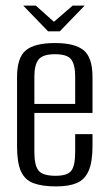

<svg xmlns="http://www.w3.org/2000/svg" viewBox="-20 -658 387 687"><path d="M181 9Q131 9 100 -2.5Q69 -14 55 -45Q41 -76 41 -135V-382Q41 -452 72.5 -478Q104 -504 177 -504Q248 -504 279.5 -478Q311 -452 311 -382V-254H103V-114Q103 -66 118 -47.5Q133 -29 179 -29Q221 -29 235 -47Q249 -65 249 -114V-178H311V-136Q311 -78 297 -46.5Q283 -15 254.5 -3Q226 9 181 9ZM103 -286H249V-384Q249 -426 235 -445Q221 -464 177 -464Q133 -464 118 -445Q103 -426 103 -384ZM152 -546 63 -638H108L173 -580L240 -638H283L194 -546Z"/></svg>

Font: Alumni Sans
Style: Regular
Weight: 400
Designer: Robert E. Leuschke
Foundry: Robert E. Leuschke
Version: Version 1.018